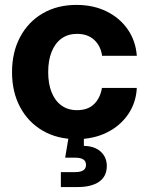

<svg xmlns="http://www.w3.org/2000/svg" viewBox="-20 -547 595 771"><path d="M287.1 11.7Q209.7 11.7 151.4 -22.3Q93.1 -56.3 60.7 -117Q28.3 -177.7 28.3 -257.4Q28.3 -337.3 60.7 -398.2Q93.1 -459.1 151.4 -493.2Q209.7 -527.3 287.1 -527.3Q354.9 -527.3 407.9 -501.2Q460.8 -475.2 492.9 -429.1Q524.9 -383 529.4 -322.9H390Q384.5 -362.5 358.4 -386.7Q332.3 -411 289.2 -411Q253 -411 227 -392.3Q201.1 -373.5 187.3 -339Q173.5 -304.6 173.5 -257.4Q173.5 -210.6 187.3 -176.3Q201.1 -141.9 227 -123.3Q253 -104.6 289.2 -104.6Q332.8 -104.6 357.6 -128.8Q382.4 -153 389.4 -193.8H529.4Q526.3 -134.3 494.5 -87.9Q462.7 -41.4 409.2 -14.9Q355.7 11.7 287.1 11.7ZM224.4 204.1V144.1H282.1Q304 144.1 314.7 136.8Q325.4 129.6 325.4 115Q325.4 100.6 314.7 93.4Q304 86.2 282.1 86.2H241.7L259.6 -21.3H316.8V0V38.8Q360.4 39.7 384.7 62.2Q408.9 84.6 408.9 119.5Q408.9 161.4 377.9 182.8Q346.8 204.1 292.4 204.1Z"/></svg>

Font: Inter Khmer Looped
Style: Regular
Weight: 400
Designer: Rasmus Andersson, Sovichet Tep
Foundry: Anagata Design
Version: Version 1.000